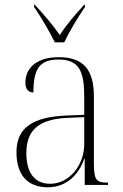

<svg xmlns="http://www.w3.org/2000/svg" viewBox="-20 -786 524 816"><path d="M213 -606H253C274 -651 313 -716 341 -756V-766H338C297 -721 263 -682 234 -637C203 -682 169 -721 128 -766H125V-756C153 -716 191 -651 213 -606ZM184 10C265 10 316 -47 338 -111H340V0H439V-10H435C388 -10 379 -23 379 -93V-377C379 -489 335 -543 230 -543C131 -543 88 -493 88 -435C88 -408 100 -393 122 -393C122 -490 146 -533 228 -533C318 -533 338 -482 338 -373V-298L262 -295C119 -289 50 -243 50 -139C50 -39 100 10 184 10ZM193 -5C124 -5 92 -56 92 -135C92 -226 137 -279 265 -285L338 -288V-173C338 -86 276 -5 193 -5Z"/></svg>

Font: Noto Serif Display SemiCondensed ExtraLight
Style: Regular
Weight: 200
Width: 4
Designer: Monotype Design Team
Foundry: Monotype Imaging Inc.
Version: Version 2.009